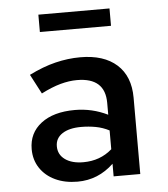

<svg xmlns="http://www.w3.org/2000/svg" viewBox="-52 -748 703 804"><g transform="rotate(-5 300.0 -346.5)"><path d="M242 9Q189 9 148.5 -10Q108 -29 85 -63.5Q62 -98 62 -143Q62 -211 114 -251Q166 -291 256 -291Q329 -291 394 -259V-309Q394 -415 276 -415Q243 -415 206.5 -405Q170 -395 125 -372L82 -454Q140 -483 193 -496Q246 -509 298 -509Q397 -509 451.5 -460Q506 -411 506 -321V0H394V-53Q329 9 242 9ZM168 -146Q168 -111 196.5 -90.5Q225 -70 273 -70Q344 -70 394 -114V-193Q367 -207 337.5 -212.5Q308 -218 276 -218Q226 -218 197 -199Q168 -180 168 -146ZM139 -629V-702H438V-629Z"/></g></svg>

Font: Red Hat Mono Medium
Style: Regular
Weight: 500
Monospace: yes
Designer: Pentagram, MCKL
Foundry: Pentagram, MCKL
Version: Version 1.023; ttfautohint (v1.8.3)